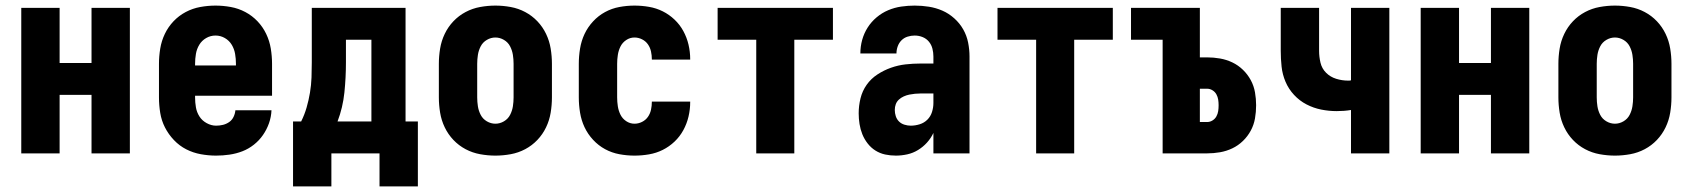

<svg xmlns="http://www.w3.org/2000/svg" viewBox="-20 -548 6040 686"><path d="M56 0V-520H193V-323H307V-520H444V0H307V-209H193V0Z M752 8Q725 8 697.5 3Q670 -2 645.5 -14.5Q621 -27 601.5 -47.5Q582 -68 569.5 -92.5Q557 -117 552.5 -144.5Q548 -172 548 -200V-320Q548 -347 552.5 -374.5Q557 -402 569 -427Q581 -452 600 -472Q619 -492 643.5 -505Q668 -518 695.5 -523Q723 -528 750 -528Q777 -528 804.5 -523Q832 -518 856.5 -505Q881 -492 900 -472Q919 -452 931 -427Q943 -402 947.5 -374.5Q952 -347 952 -320V-206H677V-200Q677 -182 680 -164.5Q683 -147 692.5 -132Q702 -117 718.5 -108Q735 -99 752 -99Q765 -99 777 -102Q789 -105 799 -112Q809 -119 814.5 -130.5Q820 -142 821 -154H950Q949 -130 941 -107.5Q933 -85 919.5 -65.5Q906 -46 887 -31Q868 -16 846 -7.5Q824 1 800 4.5Q776 8 752 8ZM823 -314V-320Q823 -338 820 -355.5Q817 -373 808 -388Q799 -403 783.5 -412Q768 -421 750 -421Q732 -421 716.5 -412Q701 -403 692 -388Q683 -373 680 -355.5Q677 -338 677 -320V-314Z M1027 118V-114H1056Q1068 -138 1075.5 -164Q1083 -190 1087.5 -217Q1092 -244 1093 -271Q1094 -298 1094 -325V-520H1429V-114H1473V118H1336V0H1164V118ZM1186 -114H1307V-406H1216V-325Q1216 -271 1210.5 -217.5Q1205 -164 1186 -114Z M1750 8Q1723 8 1695.5 3Q1668 -2 1643.5 -15Q1619 -28 1600 -48Q1581 -68 1569 -93Q1557 -118 1552.5 -145.5Q1548 -173 1548 -200V-320Q1548 -347 1552.5 -374.5Q1557 -402 1569 -427Q1581 -452 1600 -472Q1619 -492 1643.5 -505Q1668 -518 1695.5 -523Q1723 -528 1750 -528Q1777 -528 1804.5 -523Q1832 -518 1856.5 -505Q1881 -492 1900 -472Q1919 -452 1931 -427Q1943 -402 1947.5 -374.5Q1952 -347 1952 -320V-200Q1952 -173 1947.5 -145.5Q1943 -118 1931 -93Q1919 -68 1900 -48Q1881 -28 1856.5 -15Q1832 -2 1804.5 3Q1777 8 1750 8ZM1750 -106Q1766 -106 1780.5 -114.5Q1795 -123 1802.5 -137.5Q1810 -152 1812.5 -168Q1815 -184 1815 -200V-320Q1815 -336 1812.5 -352Q1810 -368 1802.5 -382.5Q1795 -397 1780.5 -405.5Q1766 -414 1750 -414Q1734 -414 1719.5 -405.5Q1705 -397 1697.5 -382.5Q1690 -368 1687.5 -352Q1685 -336 1685 -320V-200Q1685 -184 1687.5 -168Q1690 -152 1697.5 -137.5Q1705 -123 1719.5 -114.5Q1734 -106 1750 -106Z M2247 8Q2220 8 2193 3Q2166 -2 2142 -15Q2118 -28 2099 -48.5Q2080 -69 2068.5 -93.5Q2057 -118 2052.5 -145.5Q2048 -173 2048 -200V-320Q2048 -347 2052.5 -374.5Q2057 -402 2068.5 -426.5Q2080 -451 2099 -471.5Q2118 -492 2142 -505Q2166 -518 2193 -523Q2220 -528 2247 -528Q2273 -528 2299 -523.5Q2325 -519 2348 -507.5Q2371 -496 2390 -478Q2409 -460 2421.5 -437Q2434 -414 2440 -388.5Q2446 -363 2446 -337Q2446 -336 2446 -335.5Q2446 -335 2446 -335H2309Q2309 -335 2309 -335.5Q2309 -336 2309 -336Q2309 -350 2306 -364Q2303 -378 2295 -389.5Q2287 -401 2274 -407.5Q2261 -414 2247 -414Q2231 -414 2217.5 -405Q2204 -396 2197 -382Q2190 -368 2187.5 -352Q2185 -336 2185 -320V-200Q2185 -184 2187.5 -168Q2190 -152 2197 -138Q2204 -124 2217.5 -115Q2231 -106 2247 -106Q2261 -106 2274 -112.5Q2287 -119 2295 -130.5Q2303 -142 2306 -156Q2309 -170 2309 -184Q2309 -184 2309 -184.5Q2309 -185 2309 -185H2446Q2446 -185 2446 -184.5Q2446 -184 2446 -183Q2446 -157 2440 -131.5Q2434 -106 2421.5 -83Q2409 -60 2390 -42Q2371 -24 2348 -12.5Q2325 -1 2299 3.5Q2273 8 2247 8Z M2682 0V-406H2544V-520H2956V-406H2818V0Z M3181 8Q3161 8 3142.5 4Q3124 0 3108 -10Q3092 -20 3080 -35.5Q3068 -51 3061 -68.5Q3054 -86 3051 -105Q3048 -124 3048 -143Q3048 -170 3054.5 -196.5Q3061 -223 3076.5 -245Q3092 -267 3115 -282Q3138 -297 3163.5 -306Q3189 -315 3215.5 -318Q3242 -321 3269 -321H3315V-346Q3315 -360 3311.5 -374Q3308 -388 3299 -399Q3290 -410 3276.5 -415.5Q3263 -421 3248 -421Q3235 -421 3222.5 -417Q3210 -413 3201 -404Q3192 -395 3187.5 -382.5Q3183 -370 3183 -357H3054Q3054 -382 3060.5 -405.5Q3067 -429 3080 -449.5Q3093 -470 3112 -486Q3131 -502 3153.5 -511.5Q3176 -521 3200 -524.5Q3224 -528 3248 -528Q3274 -528 3299 -524Q3324 -520 3347 -510Q3370 -500 3389.5 -482.5Q3409 -465 3421.5 -443Q3434 -421 3439 -396Q3444 -371 3444 -346V0H3315V-73Q3306 -54 3292 -38.5Q3278 -23 3260 -12Q3242 -1 3221.5 3.5Q3201 8 3181 8ZM3234 -99Q3250 -99 3266 -104Q3282 -109 3293.5 -120.5Q3305 -132 3310 -148Q3315 -164 3315 -180V-214H3269Q3259 -214 3249 -213Q3239 -212 3229 -210Q3219 -208 3209 -203.5Q3199 -199 3191.5 -192Q3184 -185 3180.5 -175.5Q3177 -166 3177 -155Q3177 -144 3180.5 -133Q3184 -122 3192 -114Q3200 -106 3211.5 -102.5Q3223 -99 3234 -99Z M3682 0V-406H3544V-520H3956V-406H3818V0Z M4134 0V-406H4021V-520H4267V-343H4293Q4316 -343 4339 -339Q4362 -335 4383 -325Q4404 -315 4421 -298.5Q4438 -282 4449 -261.5Q4460 -241 4464 -218Q4468 -195 4468 -172Q4468 -148 4464 -125Q4460 -102 4449 -81.5Q4438 -61 4421 -44.5Q4404 -28 4383 -18Q4362 -8 4339 -4Q4316 0 4293 0ZM4293 -112Q4303 -112 4312 -117.5Q4321 -123 4326 -132Q4331 -141 4332.5 -151Q4334 -161 4334 -172Q4334 -182 4332.5 -192Q4331 -202 4326 -211Q4321 -220 4312 -225.5Q4303 -231 4293 -231H4267V-112Z M4807 0V-155Q4795 -153 4782 -152Q4769 -151 4756 -151Q4728 -151 4700.5 -156.5Q4673 -162 4648 -175Q4623 -188 4603.5 -209Q4584 -230 4573 -256Q4562 -282 4559 -310Q4556 -338 4556 -366V-520H4693V-366Q4693 -345 4698 -324Q4703 -303 4718 -288Q4733 -273 4754 -266.5Q4775 -260 4796 -260Q4799 -260 4801.5 -260Q4804 -260 4807 -261V-520H4944V0Z M5056 0V-520H5193V-323H5307V-520H5444V0H5307V-209H5193V0Z M5750 8Q5723 8 5695.5 3Q5668 -2 5643.5 -15Q5619 -28 5600 -48Q5581 -68 5569 -93Q5557 -118 5552.5 -145.5Q5548 -173 5548 -200V-320Q5548 -347 5552.5 -374.5Q5557 -402 5569 -427Q5581 -452 5600 -472Q5619 -492 5643.5 -505Q5668 -518 5695.5 -523Q5723 -528 5750 -528Q5777 -528 5804.5 -523Q5832 -518 5856.5 -505Q5881 -492 5900 -472Q5919 -452 5931 -427Q5943 -402 5947.5 -374.5Q5952 -347 5952 -320V-200Q5952 -173 5947.5 -145.5Q5943 -118 5931 -93Q5919 -68 5900 -48Q5881 -28 5856.5 -15Q5832 -2 5804.5 3Q5777 8 5750 8ZM5750 -106Q5766 -106 5780.5 -114.5Q5795 -123 5802.5 -137.5Q5810 -152 5812.5 -168Q5815 -184 5815 -200V-320Q5815 -336 5812.5 -352Q5810 -368 5802.5 -382.5Q5795 -397 5780.5 -405.5Q5766 -414 5750 -414Q5734 -414 5719.5 -405.5Q5705 -397 5697.5 -382.5Q5690 -368 5687.5 -352Q5685 -336 5685 -320V-200Q5685 -184 5687.5 -168Q5690 -152 5697.5 -137.5Q5705 -123 5719.5 -114.5Q5734 -106 5750 -106Z"/></svg>

Font: Iosevka SS04 Heavy
Style: Regular
Weight: 900
Monospace: yes
Designer: Belleve Invis
Foundry: Belleve Invis
Version: Version 19.0.0; ttfautohint (v1.8.4)